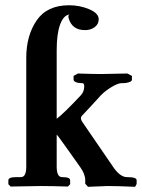

<svg xmlns="http://www.w3.org/2000/svg" viewBox="-20 -717 546 739"><path d="M81.1 -494.1Q81.1 -580.1 121.1 -638.4Q161.1 -696.8 246.1 -696.8Q287.1 -696.8 323.5 -681.4Q359.9 -666 359.9 -643.1Q359.9 -624 344.5 -612.5Q329.1 -601.1 307.1 -601.1Q257.3 -601.1 244.1 -647Q241.2 -659.2 248 -661.1Q225.1 -659.2 211.7 -623.5Q198.2 -587.9 198.2 -523.9V-259.8Q226.1 -280.8 290 -349.1Q304.2 -363.3 304.2 -384.8Q304.2 -397 296.9 -397H293Q280.8 -397 272 -400.9Q263.2 -404.8 263.2 -410.2V-424.8L279.8 -434.1Q335 -432.1 370.1 -432.1L470.2 -434.1L487.8 -424.8V-410.2Q487.8 -404.3 476.8 -400.6Q465.8 -397 456.1 -397H448.2Q435.1 -397 411.1 -383.1Q387.2 -369.1 369.1 -351.1Q334 -312 293 -269H293.9Q288.1 -262.2 295.9 -249L413.1 -78.1Q440.9 -35.2 469.2 -35.2H472.2Q506.3 -35.2 505.9 -22.9V-8.8L500 2Q433.1 -1 394 -1L318.8 2L308.1 -9.8V-22.9Q308.1 -46.9 289.1 -73.2Q275.9 -92.3 250.5 -127.7Q225.1 -163.1 216.8 -174.8Q202.6 -194.8 198.2 -199.2V-75.2Q198.2 -35.2 219.2 -35.2H221.2Q250 -35.2 250 -22.9V-7.8L241.2 1Q176.3 -1 138.2 -1L21 1L12.2 -7.8V-22.9Q12.2 -35.2 41 -35.2H60.1Q81.1 -35.2 81.1 -75.2Z"/></svg>

Font: Linux Libertine
Style: Semibold
Weight: 600
Designer: Philipp H. Poll
Foundry: Philipp H. Poll
Version: Version 5.1.2 ; ttfautohint (v0.9)